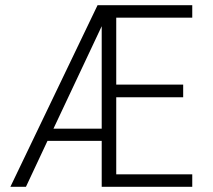

<svg xmlns="http://www.w3.org/2000/svg" viewBox="-20 -720 822 740"><path d="M428 -652V-394H686V-345H428V-48H721V0H372V-177H163L80 0H20L356 -700H721V-652ZM372 -224V-619L186 -224Z"/></svg>

Font: Sarabun ExtraLight
Style: Regular
Weight: 275
Designer: Suppakit Chalermlarp | Katatrad Co.,Ltd.
Foundry: Cadson Demak Co.,Ltd.
Version: Version 1.000; ttfautohint (v1.6)